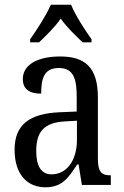

<svg xmlns="http://www.w3.org/2000/svg" viewBox="-20 -786 527 816"><path d="M108 -619V-606H146C177 -636 213 -670 238 -707C264 -670 300 -636 331 -606H369V-619C342 -657 300 -721 282 -766H196C177 -721 135 -657 108 -619ZM173 10C245 10 271 -31 308 -87H314L328 0H451V-41H448C410 -41 396 -57 396 -113V-372C396 -499 342 -546 236 -546C143 -546 77 -513 77 -450C77 -408 104 -388 155 -388C155 -452 167 -497 230 -497C295 -497 306 -447 306 -373V-312L236 -309C105 -304 42 -256 42 -150C42 -41 99 10 173 10ZM199 -45C154 -45 134 -82 134 -144C134 -223 164 -265 256 -270L307 -273V-191C307 -106 265 -45 199 -45Z"/></svg>

Font: Noto Serif Sinhala Condensed
Style: Regular
Weight: 400
Width: 3
Designer: Jelle Bosma - Monotype Design Team
Foundry: Monotype Imaging Inc.
Version: Version 2.007